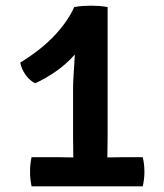

<svg xmlns="http://www.w3.org/2000/svg" viewBox="-20 -658 580 678"><path d="M360 -172Q360 -152 359.5 -132.5Q359 -113 359 -92V-49.5H239V-92Q239 -113 238.5 -132.5Q238 -152 238 -172V-346.5Q238 -364.5 240 -395Q242 -425.5 243.8 -456.8Q245.5 -488 245 -508.5L242 -633Q258.5 -636 273.5 -637Q288.5 -638 301.5 -638Q315 -638 329.2 -637Q343.5 -636 360 -633ZM179.5 -103Q190 -103 210.2 -102.5Q230.5 -102 241 -102H357Q367.5 -102 389.2 -102.5Q411 -103 421.5 -103H484Q490 -78.5 490 -51.5Q490 -25 484 0H91.5Q86 -26 86 -51.5Q86 -78.5 91.5 -103ZM51.5 -437Q125.5 -482.5 172.5 -532.5Q219.5 -582.5 242 -633L286.5 -535.5Q272.5 -497.5 243 -464.2Q213.5 -431 176.8 -405.5Q140 -380 104 -364Q85 -373.5 70.5 -393.5Q56 -413.5 51.5 -437Z"/></svg>

Font: Signika Negative Light SemiBold
Style: Regular
Weight: 600
Version: Version 2.001